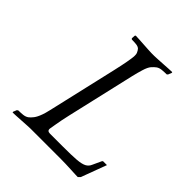

<svg xmlns="http://www.w3.org/2000/svg" viewBox="-186 -779 904 904"><g transform="rotate(45 266.5 -327.0)"><path d="M258.9 -567C257.7 -559 256.4 -551 254.9 -543C253.3 -535 251.4 -525.3 249.2 -514C246.9 -502.7 243.9 -489 240.2 -473L226.6 -414L179.7 -211L168.2 -161L160.3 -127C158.2 -117.7 156.2 -109.8 154.4 -103.5C152.6 -97.2 150.8 -91.7 149.1 -87C143.4 -71 137.2 -58.7 130.5 -50C123.9 -41.3 117.3 -34.7 110.9 -30C103.8 -25.3 95.5 -22.5 86 -21.5C76.4 -20.5 66.3 -20 55.6 -20L49.7 -16L42.5 2L43.6 6C48.3 6 56 5.7 66.8 5C77.7 4.3 88.8 3.7 100.3 3C111.8 2.3 122.9 1.7 133.8 1C144.6 0.3 152.3 0 157 0H359C367.7 0 378.1 0.2 390.4 0.5C402.6 0.8 414.5 1.3 426 2C437.6 2.7 447.8 3.2 456.7 3.5C465.6 3.8 471.7 4 475.1 4L485.4 -6L532.7 -133H506.7L502.8 -129C494 -111 487.3 -96.5 482.7 -85.5C478.2 -74.5 470.8 -66.3 460.6 -61C450.4 -55.7 434.9 -52.2 414.2 -50.5C393.4 -48.8 363.1 -48 323.1 -48H238.1C224.8 -48 219.2 -54.3 221.5 -67C223.7 -79.7 225.7 -91 227.3 -101C229 -111 230.9 -121.7 233.2 -133C235.5 -144.3 238.4 -157.7 241.9 -173L255.3 -231L297.8 -415L311.4 -474L320.4 -513C322.9 -523.7 325.2 -533 327.4 -541C329.6 -549 332.1 -557.7 334.9 -567C340.4 -585 346.5 -597.8 353.3 -605.5C360.1 -613.2 366.7 -619.3 373.1 -624C380.1 -628.7 388.6 -631.5 398.5 -632.5C408.4 -633.5 418.7 -634 429.4 -634L434.3 -638L441.5 -656L440.4 -660C435.7 -660 428 -659.7 417.1 -659C406.3 -658.4 395.2 -657.7 383.7 -657C372.2 -656.4 361 -655.7 350.2 -655C339.4 -654.3 331.7 -654 327 -654H308C303.3 -654 295.7 -654.3 285.2 -655C274.7 -655.7 263.9 -656.3 252.7 -657C241.5 -657.7 230.7 -658.3 220.1 -659C209.6 -659.7 202 -660 197.4 -660L194.4 -656L193.3 -638L197.4 -634C208 -634 217.9 -633.5 227 -632.5C236.1 -631.5 243.1 -628.7 248.1 -624C252.3 -619.3 255.9 -613.3 258.9 -606C261.9 -598.7 261.9 -585.7 258.9 -567Z"/></g></svg>

Font: Quattrocento
Style: Italic
Weight: 400
Italic angle: -13°
Designer: Pablo Impallari
Foundry: Pablo Impallari, Igino Marini, Branda Gallo
Version: Version 2.000